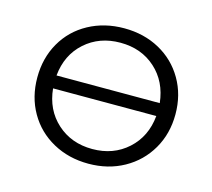

<svg xmlns="http://www.w3.org/2000/svg" viewBox="-83 -629 811 733"><g transform="rotate(15 323.0 -262.5)"><path d="M323 -530Q401 -530 463 -496Q525 -462 560.5 -401Q596 -340 596 -263Q596 -186 560.5 -125Q525 -64 463 -29.5Q401 5 323 5Q245 5 182.5 -29.5Q120 -64 85 -125Q50 -186 50 -263Q50 -340 85 -401Q120 -462 182.5 -496Q245 -530 323 -530ZM119 -289H527Q518 -372 462 -422.5Q406 -473 323 -473Q240 -473 183.5 -422.5Q127 -372 119 -289ZM527 -238H119Q127 -155 183.5 -104Q240 -53 323 -53Q406 -53 462.5 -104Q519 -155 527 -238Z"/></g></svg>

Font: APTA Sans Regular
Style: Regular
Weight: 400
Version: Version 7.200